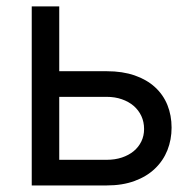

<svg xmlns="http://www.w3.org/2000/svg" viewBox="-20 -565 594 585"><path d="M305.4 -348Q353.3 -348 390.3 -335.2Q427.2 -322.4 452.2 -299.5Q477.3 -276.6 490.1 -245Q502.8 -213.4 502.8 -176.1Q502.8 -139.6 490.1 -107.4Q477.3 -75.3 452.2 -51.3Q427.2 -27.3 390.3 -13.7Q353.3 0 305.4 0H76.7V-545.5H160.5V-348ZM160.5 -78.1H305.4Q330.3 -78.1 351.2 -85Q372.2 -92 387.3 -104.4Q402.3 -116.8 410.7 -134.1Q419 -151.3 419 -171.9Q419 -193.5 410.7 -211.5Q402.3 -229.4 387.3 -242.4Q372.2 -255.3 351.2 -262.6Q330.3 -269.9 305.4 -269.9H160.5Z"/></svg>

Font: Fast_Sans-Dotted
Style: Regular
Weight: 400
Version: Version 3.018